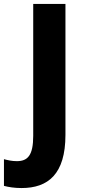

<svg xmlns="http://www.w3.org/2000/svg" viewBox="-89 -734 428 971"><path d="M20 217C154 217 242 147 242 -52V-714H79V-47C79 52 51 81 -4 81C-29 81 -50 76 -69 71V206C-46 212 -17 217 20 217Z"/></svg>

Font: Noto Sans Gurmukhi UI SemiCondensed ExtraBold
Style: Regular
Weight: 800
Width: 4
Designer: Jelle Bosma - Monotype Design Team
Foundry: Monotype Imaging Inc.
Version: Version 2.004